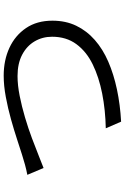

<svg xmlns="http://www.w3.org/2000/svg" viewBox="162 -852 676 1040"><g transform="rotate(-90 500.0 -332.0)"><path d="M73 -522Q100 -527 127.5 -534.5Q155 -542 183 -551Q215 -561 265 -577.5Q315 -594 374 -610.5Q433 -627 494.5 -638.5Q556 -650 610 -650Q694 -650 761 -619Q828 -588 868 -529Q908 -470 908 -386Q908 -314 880.5 -257Q853 -200 803.5 -156.5Q754 -113 686 -83.5Q618 -54 535.5 -36.5Q453 -19 361 -14L325 -97Q424 -99 513 -116.5Q602 -134 671.5 -168Q741 -202 781 -256.5Q821 -311 821 -388Q821 -440 796 -482.5Q771 -525 723.5 -550Q676 -575 608 -575Q559 -575 501 -563.5Q443 -552 384 -534.5Q325 -517 271.5 -497Q218 -477 176 -460Q134 -443 110 -434Z"/></g></svg>

Font: Noto Sans TC
Style: Regular
Weight: 400
Designer: Ryoko NISHIZUKA  (kana, bopomofo & ideographs); Paul D. Hunt (Latin, Greek & Cyrillic); Sandoll Communications , Soo-you
Foundry: Adobe
Version: Version 2.004-H2;hotconv 1.0.118;makeotfexe 2.5.65603